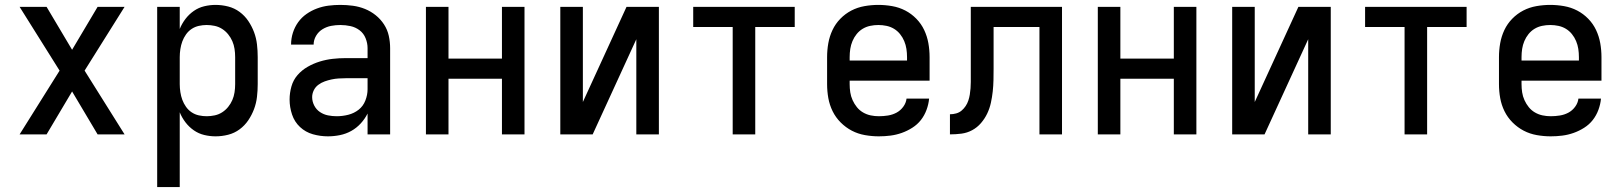

<svg xmlns="http://www.w3.org/2000/svg" viewBox="-20 -548 6616 783"><path d="M60 0 223 -260 60 -520H170L274 -345L378 -520H488L325 -260L488 0H378L274 -175L170 0Z M621 215V-520H713V-430Q722 -452 736.5 -471Q751 -490 770.5 -503.5Q790 -517 813 -522.5Q836 -528 859 -528Q885 -528 910.5 -521.5Q936 -515 957 -499.5Q978 -484 992.5 -462.5Q1007 -441 1016 -417Q1025 -393 1028 -367Q1031 -341 1031 -315V-205Q1031 -179 1028 -153Q1025 -127 1016 -103Q1007 -79 992.5 -57.5Q978 -36 957 -20.5Q936 -5 910.5 1.5Q885 8 859 8Q836 8 813 2.5Q790 -3 770.5 -16.5Q751 -30 736.5 -49Q722 -68 713 -90V215ZM823 -74Q839 -74 855.5 -77.5Q872 -81 886 -90Q900 -99 910.5 -112Q921 -125 927.5 -140Q934 -155 936.5 -171.5Q939 -188 939 -205V-315Q939 -332 936.5 -348.5Q934 -365 927.5 -380Q921 -395 910.5 -408Q900 -421 886 -430Q872 -439 855.5 -442.5Q839 -446 823 -446Q807 -446 791 -442.5Q775 -439 761.5 -430Q748 -421 738.5 -407.5Q729 -394 723.5 -379Q718 -364 715.5 -347.5Q713 -331 713 -315V-205Q713 -189 715.5 -172.5Q718 -156 723.5 -141Q729 -126 738.5 -112.5Q748 -99 761.5 -90Q775 -81 791 -77.5Q807 -74 823 -74Z M1317 8Q1286 8 1256 -0.5Q1226 -9 1203.5 -30Q1181 -51 1171 -81Q1161 -111 1161 -142Q1161 -169 1168.5 -195.5Q1176 -222 1193.5 -242Q1211 -262 1234.5 -275.5Q1258 -289 1284 -297Q1310 -305 1336.5 -308Q1363 -311 1390 -311H1479V-352Q1479 -372 1471 -392Q1463 -412 1446.5 -424.5Q1430 -437 1409.5 -441.5Q1389 -446 1368 -446Q1349 -446 1330.5 -442.5Q1312 -439 1295.5 -429Q1279 -419 1269 -402Q1259 -385 1259 -366H1167Q1167 -391 1174.5 -414.5Q1182 -438 1196 -457.5Q1210 -477 1230 -491Q1250 -505 1273 -513.5Q1296 -522 1320 -525Q1344 -528 1368 -528Q1394 -528 1419.5 -524.5Q1445 -521 1468.5 -511.5Q1492 -502 1512 -486Q1532 -470 1546 -448.5Q1560 -427 1565.5 -402Q1571 -377 1571 -352V0H1479V-85Q1468 -63 1451 -44.5Q1434 -26 1412.5 -14Q1391 -2 1366.5 3Q1342 8 1317 8ZM1353 -74Q1377 -74 1400.5 -80Q1424 -86 1442.5 -100.5Q1461 -115 1470 -138Q1479 -161 1479 -184V-229H1390Q1375 -229 1360.5 -228Q1346 -227 1332 -224Q1318 -221 1304 -216Q1290 -211 1278 -202Q1266 -193 1259.5 -179.5Q1253 -166 1253 -152Q1253 -134 1261.5 -117.5Q1270 -101 1285 -91Q1300 -81 1317.5 -77.5Q1335 -74 1353 -74Z M1717 0V-520H1809V-309H2027V-520H2119V0H2027V-227H1809V0Z M2265 0V-520H2357V-132L2535 -520H2667V0H2575V-388L2397 0Z M2968 0V-438H2807V-520H3221V-438H3060V0Z M3564 8Q3536 8 3507.5 3Q3479 -2 3454 -15Q3429 -28 3408.5 -48.5Q3388 -69 3375.5 -94.5Q3363 -120 3358 -148Q3353 -176 3353 -205V-315Q3353 -344 3358 -372Q3363 -400 3375 -425.5Q3387 -451 3407 -471.5Q3427 -492 3452 -505Q3477 -518 3505.5 -523Q3534 -528 3562 -528Q3590 -528 3618.5 -523Q3647 -518 3672 -505Q3697 -492 3717 -471.5Q3737 -451 3749 -425.5Q3761 -400 3766 -372Q3771 -344 3771 -315V-219H3445V-205Q3445 -188 3447.5 -171.5Q3450 -155 3457 -139.5Q3464 -124 3474.5 -111Q3485 -98 3499.5 -89.5Q3514 -81 3530.5 -77.5Q3547 -74 3564 -74Q3583 -74 3601.5 -77Q3620 -80 3636 -88.5Q3652 -97 3663.5 -112.5Q3675 -128 3677 -146H3769Q3767 -123 3758.5 -100Q3750 -77 3735.5 -58.5Q3721 -40 3700.5 -27Q3680 -14 3657.5 -6Q3635 2 3611.5 5Q3588 8 3564 8ZM3445 -301H3679V-315Q3679 -332 3676.5 -348.5Q3674 -365 3667.5 -380.5Q3661 -396 3650.5 -409Q3640 -422 3626 -430.5Q3612 -439 3595.5 -442.5Q3579 -446 3562 -446Q3545 -446 3528.5 -442.5Q3512 -439 3498 -430.5Q3484 -422 3473.5 -409Q3463 -396 3456.5 -380.5Q3450 -365 3447.5 -348.5Q3445 -332 3445 -315Z M3854 0V-82Q3867 -82 3879.5 -85.5Q3892 -89 3901.5 -97Q3911 -105 3918 -115.5Q3925 -126 3929 -138Q3933 -150 3935 -162.5Q3937 -175 3938 -188Q3939 -201 3939 -213.5Q3939 -226 3939 -238V-520H4311V0H4219V-438H4032V-268Q4032 -245 4031.5 -221.5Q4031 -198 4028.5 -175Q4026 -152 4021 -129Q4016 -106 4006 -85Q3996 -64 3980.5 -46Q3965 -28 3944.5 -17Q3924 -6 3901 -3Q3878 0 3854 0Z M4457 0V-520H4549V-309H4767V-520H4859V0H4767V-227H4549V0Z M5005 0V-520H5097V-132L5275 -520H5407V0H5315V-388L5137 0Z M5708 0V-438H5547V-520H5961V-438H5800V0Z M6304 8Q6276 8 6247.5 3Q6219 -2 6194 -15Q6169 -28 6148.5 -48.5Q6128 -69 6115.5 -94.5Q6103 -120 6098 -148Q6093 -176 6093 -205V-315Q6093 -344 6098 -372Q6103 -400 6115 -425.5Q6127 -451 6147 -471.5Q6167 -492 6192 -505Q6217 -518 6245.5 -523Q6274 -528 6302 -528Q6330 -528 6358.5 -523Q6387 -518 6412 -505Q6437 -492 6457 -471.5Q6477 -451 6489 -425.5Q6501 -400 6506 -372Q6511 -344 6511 -315V-219H6185V-205Q6185 -188 6187.5 -171.5Q6190 -155 6197 -139.5Q6204 -124 6214.5 -111Q6225 -98 6239.5 -89.5Q6254 -81 6270.5 -77.5Q6287 -74 6304 -74Q6323 -74 6341.5 -77Q6360 -80 6376 -88.5Q6392 -97 6403.5 -112.5Q6415 -128 6417 -146H6509Q6507 -123 6498.5 -100Q6490 -77 6475.5 -58.5Q6461 -40 6440.5 -27Q6420 -14 6397.5 -6Q6375 2 6351.5 5Q6328 8 6304 8ZM6185 -301H6419V-315Q6419 -332 6416.5 -348.5Q6414 -365 6407.5 -380.5Q6401 -396 6390.5 -409Q6380 -422 6366 -430.5Q6352 -439 6335.5 -442.5Q6319 -446 6302 -446Q6285 -446 6268.5 -442.5Q6252 -439 6238 -430.5Q6224 -422 6213.5 -409Q6203 -396 6196.5 -380.5Q6190 -365 6187.5 -348.5Q6185 -332 6185 -315Z"/></svg>

Font: Iosevka Semi-Condensed Medium
Style: Regular
Weight: 500
Monospace: yes
Designer: Belleve Invis
Foundry: Belleve Invis
Version: Version 27.3.5